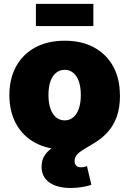

<svg xmlns="http://www.w3.org/2000/svg" viewBox="-20 -752 659 979"><path d="M310.1 10.3Q222.7 10.3 159.2 -24.2Q95.7 -58.6 61.8 -121.1Q27.8 -183.6 27.8 -267.1Q27.8 -350.6 61.8 -412.8Q95.7 -475.1 159.2 -509.8Q222.7 -544.4 310.1 -544.4Q397 -544.4 460.2 -509.8Q523.4 -475.1 557.4 -412.8Q591.3 -350.6 591.3 -267.1Q591.3 -183.6 557.4 -121.1Q523.4 -58.6 460.2 -24.2Q397 10.3 310.1 10.3ZM310.1 -138.2Q334.5 -138.2 353 -153.3Q371.6 -168.5 381.8 -197.5Q392.1 -226.6 392.1 -267.6Q392.1 -309.1 381.8 -337.6Q371.6 -366.2 353 -381.1Q334.5 -396 310.1 -396Q285.2 -396 266.4 -381.1Q247.6 -366.2 237.3 -337.6Q227.1 -309.1 227.1 -267.6Q227.1 -226.6 237.3 -197.5Q247.6 -168.5 266.4 -153.3Q285.2 -138.2 310.1 -138.2ZM340.3 206.5Q270.5 206.5 231.2 178Q191.9 149.4 191.9 98.1Q191.9 62 210 37.1Q228 12.2 257.8 -6.1Q287.6 -24.4 323.2 -40.5Q358.9 -56.6 394.3 -75Q429.7 -93.3 459.5 -118.2Q489.3 -143.1 507.3 -179.2Q525.4 -215.3 525.4 -267.1H591.8Q591.8 -201.2 575 -156.2Q558.1 -111.3 532 -81.8Q505.9 -52.2 476.1 -32.7Q446.3 -13.2 419.9 1.7Q393.6 16.6 377 31.7Q360.4 46.9 360.4 68.8Q360.4 84.5 368.9 92.8Q377.4 101.1 393.6 101.1Q400.9 101.1 408.2 99.6Q415.5 98.1 423.3 94.7L445.8 189.9Q425.8 197.8 396.2 202.1Q366.7 206.5 340.3 206.5ZM456.1 -732.4V-619.1H163.1V-732.4Z"/></svg>

Font: Inter 20pt Black
Style: Regular
Weight: 900
Version: Version 4.001;git-66647c0bb